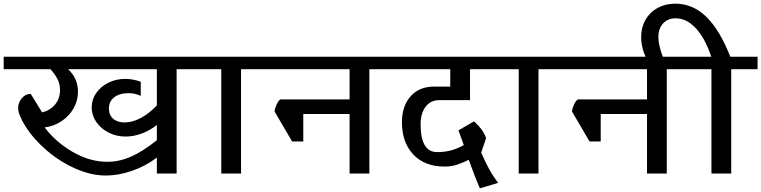

<svg xmlns="http://www.w3.org/2000/svg" viewBox="-42 -948 4159 1049"><path d="M1067 -570H923V0H815V-87Q753 -40 679 -14.5Q605 11 537 11Q456 11 371 -26.5Q286 -64 214 -125.5Q142 -187 97 -258Q57 -322 57 -358Q57 -387 77 -411Q97 -435 126 -435L188 -334Q233 -345 259.5 -377.5Q286 -410 286 -457Q286 -486 274 -512Q262 -538 234 -570H-22V-638H1067ZM815 -182V-265Q777 -235 732.5 -218.5Q688 -202 644 -202Q594 -202 551.5 -223.5Q509 -245 484 -281.5Q459 -318 459 -361Q459 -404 483.5 -439.5Q508 -475 550 -496Q592 -517 642 -517Q685 -517 727 -501V-424Q696 -439 661 -439Q611 -439 582 -416.5Q553 -394 553 -355Q553 -320 576 -299.5Q599 -279 639 -279Q681 -279 726.5 -303Q772 -327 815 -372V-570H330Q384 -520 384 -447Q384 -398 360 -356Q336 -314 294.5 -286Q253 -258 202 -252Q263 -171 356 -117.5Q449 -64 544 -64Q610 -64 674.5 -92.5Q739 -121 815 -182Z M1167 -570H1023V-638H1419V-570H1275V0H1167Z M2120 -570H1976V0H1868V-325H1615V-175H1554L1458 -339Q1460 -357 1469.5 -377.5Q1479 -398 1490 -405H1868V-570H1375V-638H2120Z M2256 -269Q2256 -117 2346 -117Q2388 -117 2422.5 -126.5Q2457 -136 2492 -155Q2474 -207 2463 -236L2548 -285Q2573 -262 2588 -242Q2603 -222 2614 -194L2587 -114Q2611 -60 2630.5 -24Q2650 12 2680 51L2580 81Q2555 25 2519 -75Q2483 -57 2453 -47.5Q2423 -38 2387 -38Q2278 -38 2216 -104Q2154 -170 2154 -280Q2154 -368 2201 -421.5Q2248 -475 2331 -475H2418V-570H2076V-638H2692V-570H2526V-401H2360Q2310 -401 2283 -364.5Q2256 -328 2256 -269Z M2792 -570H2648V-638H3044V-570H2900V0H2792Z M3745 -570H3601V0H3493V-325H3240V-175H3179L3083 -339Q3085 -357 3094.5 -377.5Q3104 -398 3115 -405H3493V-570H3000V-638H3745Z M3701 -570V-638H3844Q3810 -740 3759.5 -794Q3709 -848 3649 -848Q3606 -848 3580.5 -819.5Q3555 -791 3555 -745Q3555 -700 3583 -628H3490Q3461 -686 3461 -746Q3461 -799 3485 -840.5Q3509 -882 3551.5 -905Q3594 -928 3648 -928Q3743 -928 3817 -856Q3891 -784 3948 -638H4097V-570H3953V0H3845V-570Z"/></svg>

Font: Amiko SemiBold
Style: Regular
Weight: 600
Designer: Pablo Impallari, Rodrigo Fuenzalida, Andres Torresi
Foundry: Impallari Type
Version: Version 1.001; ttfautohint (v1.3)